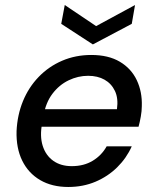

<svg xmlns="http://www.w3.org/2000/svg" viewBox="-20 -733 621 765"><path d="M252 12Q187 12 140 -15.5Q93 -43 68.5 -93Q44 -143 46 -211Q49 -275 71.5 -330Q94 -385 134 -426.5Q174 -468 227.5 -491Q281 -514 344 -514Q412 -514 457.5 -487Q503 -460 525 -413.5Q547 -367 545 -310Q545 -291 541 -268.5Q537 -246 532 -228H121L133 -298H446Q452 -341 438 -370.5Q424 -400 396.5 -415.5Q369 -431 331 -431Q291 -431 253.5 -413Q216 -395 189 -359.5Q162 -324 153 -270L148 -242Q138 -191 150 -152.5Q162 -114 192 -92.5Q222 -71 266 -71Q314 -71 349.5 -92.5Q385 -114 405 -150H505Q484 -103 447 -66.5Q410 -30 360.5 -9Q311 12 252 12ZM518 -713 505 -638 350 -556 224 -638 238 -713 363 -629Z"/></svg>

Font: DM Sans 16pt Medium
Style: Italic
Weight: 500
Italic angle: -10°
Version: Version 4.004;gftools[0.9.30]